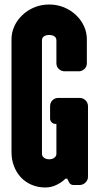

<svg xmlns="http://www.w3.org/2000/svg" viewBox="-20 -820 446 851"><path d="M370 -36Q370 -22 359 -11Q348 0 332 0H306Q292 0 286 -12L278 -28H270Q257 -14 232.5 -1.5Q208 11 181 11Q148 11 120 -1Q92 -13 72.5 -34Q53 -55 42 -83.5Q31 -112 31 -145V-646Q31 -676 43.5 -703.5Q56 -731 79 -753Q102 -775 132.5 -787.5Q163 -800 198 -800Q233 -800 263.5 -787.5Q294 -775 317 -753Q340 -731 352.5 -703.5Q365 -676 365 -646V-540Q365 -524 354 -514Q343 -504 329 -504H266Q252 -504 241 -514Q230 -524 230 -540V-641Q230 -653 221 -659Q212 -665 198 -665Q184 -665 175 -659Q166 -653 166 -641V-138Q166 -128 175 -121Q184 -114 198 -114Q212 -114 221 -121Q230 -128 230 -138V-271H224Q215 -271 208.5 -278.5Q202 -286 202 -294V-349Q202 -365 212.5 -375.5Q223 -386 238 -386H332Q348 -386 359 -375.5Q370 -365 370 -349Z"/></svg>

Font: H.H. Samuel
Style: Regular
Weight: 900
Width: 1
Designer: deFharo
Foundry: deFharo
Version: Version 1.009